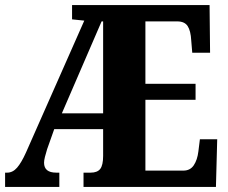

<svg xmlns="http://www.w3.org/2000/svg" viewBox="-20 -734 894 754"><path d="M0 0V-56H8Q30 -56 47 -75.5Q64 -95 82 -135L311 -653L263 -658V-714H803L805 -527H735L731 -575Q729 -613 717 -631.5Q705 -650 676 -650H551V-405H748V-342H551V-64H700Q727 -64 741 -85Q755 -106 759 -139L765 -187H833L828 0H308V-56H336Q362 -56 373.5 -70.5Q385 -85 385 -122V-227H193L165 -148Q160 -132 156.5 -118Q153 -104 153 -95Q153 -56 201 -56H213V0ZM223 -289H385V-650H379Z"/></svg>

Font: Noto Serif Sinhala ExtraCondensed Black
Style: Regular
Weight: 900
Width: 2
Designer: Jelle Bosma - Monotype Design Team
Foundry: Monotype Imaging Inc.
Version: Version 2.007; ttfautohint (v1.8.4.7-5d5b)